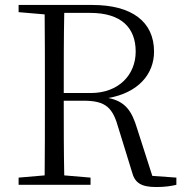

<svg xmlns="http://www.w3.org/2000/svg" viewBox="-20 -745 748 774"><path d="M55 -696 160 -687C161 -590 161 -490 161 -390V-335C161 -235 161 -136 160 -38L55 -29V0H345V-29L239 -38C237 -135 237 -233 237 -339H317C408 -339 435 -310 458 -227L512 -52C523 -9 547 9 610 9C644 9 671 5 691 0V-29L594 -36L533 -226C511 -299 485 -336 417 -350C537 -371 601 -446 601 -537C601 -658 511 -725 352 -725H55ZM239 -693H344C469 -693 527 -633 527 -537C527 -443 458 -370 346 -370H237C237 -494 237 -595 239 -693Z"/></svg>

Font: Noto Serif JP Light
Style: Regular
Weight: 300
Designer: Ryoko NISHIZUKA 西塚涼子 (kana & ideographs); Frank Grießhammer (Latin, Greek & Cyrillic); Wenlong ZHANG 张文龙 (bopomofo); San
Foundry: Adobe
Version: Version 2.001;hotconv 1.1.0;makeotfexe 2.6.0